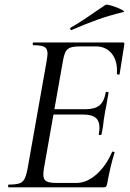

<svg xmlns="http://www.w3.org/2000/svg" viewBox="-20 -808 559 828"><path d="M17 -12Q48 -12 63 -17Q78 -22 85.5 -36Q93 -50 99 -81L181 -544Q185 -570 185 -576Q185 -598 172 -605.5Q159 -613 124 -613Q121 -613 121 -619Q121 -625 124 -625H510Q518 -625 516 -616L496 -489Q496 -486 491 -486Q489 -486 486.5 -487.5Q484 -489 484 -490Q488 -543 463 -575.5Q438 -608 392 -608H330Q299 -608 284.5 -603Q270 -598 263 -585Q256 -572 251 -543L170 -85Q167 -67 167 -55Q167 -34 179.5 -26.5Q192 -19 226 -19H309Q354 -19 395.5 -55.5Q437 -92 463 -152Q464 -155 469.5 -154Q475 -153 474 -150Q456 -92 442 -15Q440 -6 437 -3Q434 0 426 0H17Q15 0 15 -6Q15 -12 17 -12ZM406 -230Q409 -245 409 -257Q409 -287 392 -300.5Q375 -314 340 -314H178L182 -337H347Q389 -337 409 -353.5Q429 -370 436 -409Q436 -412 442 -412Q444 -412 446.5 -410.5Q449 -409 448 -407Q445 -389 442.5 -376.5Q440 -364 439 -355L433 -325L428 -294Q425 -263 418 -229Q417 -225 411 -225.5Q405 -226 406 -230ZM288 -678Q284 -678 283 -682.5Q282 -687 285 -689Q323 -710 392 -758L435 -787Q440 -790 463 -783Q486 -776 503.5 -767Q521 -758 512 -756Q450 -741 398.5 -722.5Q347 -704 290 -679Z"/></svg>

Font: Cormorant Garamond Medium
Style: Italic
Weight: 500
Italic angle: -10°
Designer: Christian Thalmann (Catharsis Fonts)
Foundry: Catharsis Fonts
Version: Version 4.000